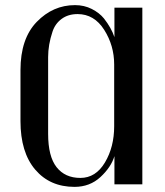

<svg xmlns="http://www.w3.org/2000/svg" viewBox="-20 -720 646 750"><path d="M536 0H427V-110Q414 -67 372.5 -28.5Q331 10 271 10Q175 10 117.5 -57.5Q60 -125 60 -247V-446Q60 -569 123.5 -634.5Q187 -700 273 -700Q309 -700 338.5 -685Q368 -670 386 -648Q415 -611 427 -575V-690H536ZM426 -227V-468Q426 -542 387 -603.5Q348 -665 283 -665Q246 -665 220.5 -646Q195 -627 185 -596Q168 -545 168 -497V-197Q168 -109 201 -67Q234 -25 294 -25Q354 -25 390 -85.5Q426 -146 426 -227Z"/></svg>

Font: Trochut
Style: Regular
Weight: 400
Designer: Andreu Balius
Foundry: Andreu Balius
Version: Version 1.001